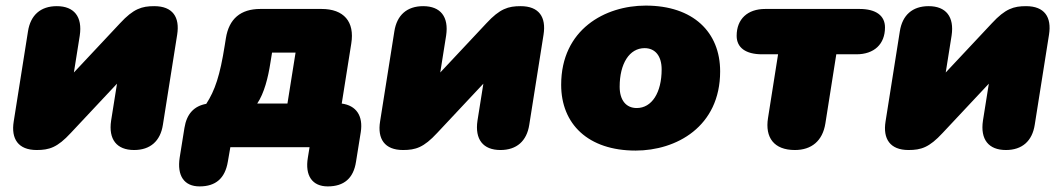

<svg xmlns="http://www.w3.org/2000/svg" viewBox="-20 -526 3797 686"><path d="M111 10C156 10 185 1 233 -51L398 -227L377 -95C367 -28 397 10 459 10C517 10 553 -22 562 -80L613 -402C623 -465 597 -504 531 -504C487 -504 457 -495 409 -443L244 -267L265 -399C275 -466 245 -504 183 -504C125 -504 89 -472 80 -414L29 -92C19 -30 45 10 111 10Z M693 140C751 140 784 111 794 52L803 0H1086L1080 37C1069 102 1096 140 1151 140C1209 140 1243 111 1252 52L1269 -54C1278 -112 1253 -149 1201 -156L1235 -370C1248 -449 1208 -494 1129 -494H910C840 -494 798 -459 787 -389L783 -364C766 -256 748 -203 717 -155C673 -147 647 -119 639 -69L622 37C612 102 638 140 693 140ZM899 -156C924 -193 938 -249 946 -301L952 -338H1036L1007 -156Z M1420 10C1465 10 1494 1 1542 -51L1707 -227L1686 -95C1676 -28 1706 10 1768 10C1826 10 1862 -22 1871 -80L1922 -402C1932 -465 1906 -504 1840 -504C1796 -504 1766 -495 1718 -443L1553 -267L1574 -399C1584 -466 1554 -504 1492 -504C1434 -504 1398 -472 1389 -414L1338 -92C1328 -30 1354 10 1420 10Z M2251 12C2396 12 2553 -73 2553 -271C2553 -411 2457 -506 2287 -506C2142 -506 1985 -421 1985 -223C1985 -83 2081 12 2251 12ZM2255 -140C2217 -140 2194 -168 2194 -216C2194 -299 2229 -354 2283 -354C2321 -354 2344 -326 2344 -278C2344 -195 2309 -140 2255 -140Z M2820 10C2879 10 2919 -22 2929 -85L2968 -332H3040C3103 -332 3142 -368 3142 -428C3142 -470 3110 -494 3051 -494H2714C2651 -494 2612 -458 2612 -398C2612 -356 2644 -332 2703 -332H2760L2724 -104C2713 -35 2745 10 2820 10Z M3226 10C3271 10 3300 1 3348 -51L3513 -227L3492 -95C3482 -28 3512 10 3574 10C3632 10 3668 -22 3677 -80L3728 -402C3738 -465 3712 -504 3646 -504C3602 -504 3572 -495 3524 -443L3359 -267L3380 -399C3390 -466 3360 -504 3298 -504C3240 -504 3204 -472 3195 -414L3144 -92C3134 -30 3160 10 3226 10Z"/></svg>

Font: SN Pro Black
Style: Italic
Weight: 900
Italic angle: -9°
Designer: Tobias Whetton
Foundry: Supernotes
Version: Version 1.001;Glyphs 3.2 (3249)